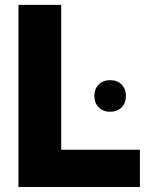

<svg xmlns="http://www.w3.org/2000/svg" viewBox="-20 -752 598 772"><path d="M542.5 0H54.2V-732.4H226.1V-149.9H542.5ZM422.9 -302.7Q394.5 -302.7 377 -320.3Q359.4 -337.9 359.4 -366.2Q359.4 -394.5 377 -412.1Q394.5 -429.7 422.9 -429.7Q451.7 -429.7 469 -412.1Q486.3 -394.5 486.3 -366.2Q486.3 -337.9 469 -320.3Q451.7 -302.7 422.9 -302.7Z"/></svg>

Font: Kumbh Sans ExtraBold
Style: Regular
Weight: 800
Version: Version 1.005